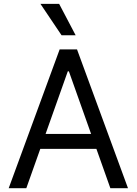

<svg xmlns="http://www.w3.org/2000/svg" viewBox="-20 -986 716 1006"><path d="M117.9 0H25.6L292.6 -727.3H383.5L650.6 0H558.2L485.1 -206H191.1ZM218.8 -284.1H457.4L340.9 -612.2H335.2ZM302.6 -801.1 191.8 -965.9H289.8L376.4 -801.1Z"/></svg>

Font: Inter Alia
Style: Regular
Weight: 400
Designer: Rasmus Andersson (Latin, Greek, Cyrillic etc.) and Evan from Shavian.info (Shavian, old style figures)
Foundry: Shavian.info
Version: Version 0.001;git-37ab20767